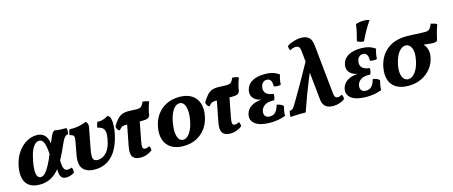

<svg xmlns="http://www.w3.org/2000/svg" viewBox="-45 -1295 4436 1879"><g transform="rotate(-15 2173.0 -356.0)"><path d="M183.8 9Q117.5 9 78.4 -19.2Q39.3 -47.4 27.2 -98.8Q15.1 -150.1 29 -220.3Q45 -298.5 83.1 -353.4Q121.1 -408.4 172 -437.7Q223 -467 275.9 -467Q318.2 -467 345.7 -446.4Q373.1 -425.7 386.1 -380.4Q399.1 -335 396.5 -258.6L352.5 -246.6Q349.6 -310.6 340.6 -345.6Q331.6 -380.6 317.9 -394.3Q304.2 -407.9 285.9 -407.9Q268.1 -407.9 248.2 -393.3Q228.3 -378.6 210.4 -340.8Q192.5 -302.9 178.5 -232.6Q167.1 -173.5 167.8 -134.8Q168.5 -96.1 180.2 -77.8Q191.9 -59.4 212 -59.4Q232.6 -59.4 254.6 -80.4Q276.7 -101.4 302.4 -148.3Q328 -195.2 359.9 -274.1Q385.1 -334.4 399.7 -370.8Q414.2 -407.3 423.7 -426.5Q433.2 -445.8 440.9 -454.1Q448.7 -462.4 459.8 -467Q480.1 -461 513.9 -459.5Q547.8 -458 577.5 -458Q582.1 -446.3 581.8 -429.9Q581.6 -413.4 579.1 -397.2Q564.1 -395.2 553.4 -388.3Q542.7 -381.3 532.5 -365.7Q522.3 -350.1 509.7 -322.5Q497.1 -295 477.9 -252.2Q451.3 -193.7 422.3 -145.7Q393.2 -97.8 358.7 -63.3Q324.1 -28.8 281 -9.9Q238 9 183.8 9ZM451.6 9Q422 9 406.7 -7.8Q391.5 -24.5 387.5 -55Q383.4 -85.4 386.8 -125.6L435.3 -188.4Q434.8 -132.7 441.1 -105.6Q447.4 -78.5 458.4 -70.4Q469.4 -62.2 482.4 -62.2Q495.9 -62.2 507.5 -65.5Q519 -68.7 527.5 -71.1Q539.5 -51.5 533.9 -16.3Q515.2 -4.4 492.7 2.3Q470.1 9 451.6 9Z M742.2 5.6Q661.2 5.6 624.1 -38.5Q587 -82.5 604.6 -178.4L627.3 -301.8Q632.8 -330.5 632.6 -346.6Q632.3 -362.7 622.6 -370.7Q612.9 -378.7 588 -383.3Q589.6 -397.4 593.4 -411.7Q597.2 -426 604.8 -439.1Q659.8 -436 705.1 -446.5Q750.5 -457 772.5 -467.5Q786.1 -460.3 791.6 -445.7Q797.2 -431.1 792.6 -407L751.3 -191.4Q742.3 -145.4 745.1 -120.8Q747.9 -96.1 760.3 -86.8Q772.8 -77.4 791.6 -77.4Q844.5 -77.4 883.6 -120.1Q922.6 -162.9 938 -250Q945.9 -294.6 942 -321.4Q938 -348.2 920.3 -362.7Q902.5 -377.2 869.9 -383.3Q871.4 -397.4 875.2 -411.9Q879 -426.4 886.6 -439.1Q920.6 -436 950.9 -447.3Q981.3 -458.6 995.7 -469Q1008.4 -462.9 1015.8 -454Q1023.1 -445.2 1026 -424.3Q1030.3 -408.9 1030.3 -386.4Q1030.3 -363.9 1028.1 -337.5Q1025.9 -311 1019.9 -283.3Q991.3 -141.8 921.1 -68.1Q850.9 5.6 742.2 5.6Z M1073.9 -300.6Q1059.6 -307.9 1052.3 -321.4Q1045 -334.9 1045.1 -349.3Q1070.3 -392.5 1093.1 -416.8Q1116 -441.1 1141.3 -451Q1166.6 -461 1198.9 -461Q1221.9 -461 1246.5 -459.5Q1271.1 -458 1290.4 -458Q1320.7 -458 1334.3 -468.9Q1347.8 -479.9 1363.8 -515.3Q1380 -514.3 1398.3 -510.2Q1416.6 -506.2 1426.7 -499.6Q1414.1 -468.9 1404.4 -433.1Q1394.7 -397.2 1390.8 -365.5Q1380.5 -347.1 1364.4 -340.8Q1348.4 -334.6 1305.9 -334.6Q1281.4 -334.6 1251.8 -335.6Q1222.2 -336.6 1194.4 -337.1Q1166.6 -337.6 1145.6 -337.6Q1129 -337.6 1118.7 -335.1Q1108.4 -332.6 1098.9 -324.9Q1089.4 -317.1 1073.9 -300.6ZM1204.6 9Q1149.7 9 1127.5 -21.9Q1105.3 -52.8 1118.4 -123L1163.5 -356H1291.1L1249.5 -139.3Q1240.9 -94.6 1246.6 -79.4Q1252.3 -64.2 1271.2 -64.2Q1292.2 -64.2 1313.1 -78Q1325.6 -60.3 1324.6 -32.8Q1303.5 -15.3 1271.6 -3.1Q1239.7 9 1204.6 9Z M1640.5 9Q1564.9 9 1516.9 -21.7Q1469 -52.4 1450.5 -106.4Q1432 -160.4 1444 -230Q1456.4 -303.6 1494 -356.4Q1531.7 -409.1 1589.7 -438Q1647.8 -467 1721.4 -467Q1795.5 -467 1843.2 -437.5Q1890.9 -408 1910.4 -355.5Q1929.9 -302.9 1918.4 -232.3Q1906.9 -159.2 1869.1 -104.7Q1831.2 -50.3 1773.2 -20.6Q1715.1 9 1640.5 9ZM1652.5 -51.5Q1677.8 -51.5 1700.4 -72.6Q1722.9 -93.7 1740.6 -132.8Q1758.2 -171.9 1767.2 -225.9Q1780.5 -305.8 1764.6 -356.1Q1748.7 -406.5 1707.4 -406.5Q1668.6 -406.5 1639.1 -360.4Q1609.7 -314.3 1596.3 -239Q1586.8 -181.5 1590.6 -139.4Q1594.3 -97.3 1610.5 -74.4Q1626.7 -51.5 1652.5 -51.5Z M1982.9 -300.6Q1968.6 -307.9 1961.3 -321.4Q1954 -334.9 1954.1 -349.3Q1979.3 -392.5 2002.1 -416.8Q2025 -441.1 2050.3 -451Q2075.6 -461 2107.9 -461Q2130.9 -461 2155.5 -459.5Q2180.1 -458 2199.4 -458Q2229.7 -458 2243.3 -468.9Q2256.8 -479.9 2272.8 -515.3Q2289 -514.3 2307.3 -510.2Q2325.6 -506.2 2335.7 -499.6Q2323.1 -468.9 2313.4 -433.1Q2303.7 -397.2 2299.8 -365.5Q2289.5 -347.1 2273.4 -340.8Q2257.4 -334.6 2214.9 -334.6Q2190.4 -334.6 2160.8 -335.6Q2131.2 -336.6 2103.4 -337.1Q2075.6 -337.6 2054.6 -337.6Q2038 -337.6 2027.7 -335.1Q2017.4 -332.6 2007.9 -324.9Q1998.4 -317.1 1982.9 -300.6ZM2113.6 9Q2058.7 9 2036.5 -21.9Q2014.3 -52.8 2027.4 -123L2072.5 -356H2200.1L2158.5 -139.3Q2149.9 -94.6 2155.6 -79.4Q2161.3 -64.2 2180.2 -64.2Q2201.2 -64.2 2222.1 -78Q2234.6 -60.3 2233.6 -32.8Q2212.5 -15.3 2180.6 -3.1Q2148.7 9 2113.6 9Z M2519.3 7.5Q2418 7.5 2368.4 -29.5Q2318.9 -66.5 2333.5 -128.5Q2345.5 -178.9 2394.2 -207Q2442.8 -235.2 2533.7 -235.2L2538.3 -230.2Q2459.3 -230.2 2422.1 -265.9Q2384.9 -301.5 2397.5 -357Q2410 -411.5 2460.2 -439Q2510.4 -466.5 2587.2 -466.5Q2631.8 -466.5 2666.4 -456.5Q2700.9 -446.5 2731.7 -423.9Q2723.6 -401 2718.9 -376.4Q2714.1 -351.9 2713.2 -324.8Q2700.1 -320.2 2679.8 -320.2Q2659.5 -320.3 2642.8 -326.8Q2643.9 -368.2 2631.5 -387.8Q2619.1 -407.5 2591.8 -407.5Q2568.2 -407.5 2552.6 -392.4Q2537.1 -377.3 2531.6 -349Q2524.6 -311.1 2547.1 -286.6Q2569.5 -262.1 2622.5 -257.2Q2624.5 -241.9 2621.2 -225Q2617.9 -208 2610.9 -194.4Q2547.5 -198.5 2515.2 -176.6Q2482.9 -154.8 2476.4 -118.6Q2471 -88.9 2485.5 -70.8Q2500 -52.6 2532.1 -52.6Q2567.8 -52.6 2589 -75.6Q2610.2 -98.6 2623 -145.9Q2640.7 -144.4 2660 -136.5Q2679.3 -128.6 2688.8 -115.9Q2683.3 -95.5 2679.1 -69.9Q2674.9 -44.4 2674.4 -19.4Q2636.5 -5 2596.9 1.3Q2557.3 7.5 2519.3 7.5Z M3157.9 9Q3123.8 9 3102.8 0.1Q3081.8 -8.7 3070.2 -23.1Q3058.7 -37.4 3053.5 -54.2Q3048.2 -70.9 3046.8 -87.2L2994.9 -592.1Q2993.9 -602.1 2990.7 -614.4Q2987.5 -626.7 2978.5 -635.7Q2969.5 -644.8 2949.4 -644.8Q2937.5 -644.8 2921.6 -640.3Q2905.6 -635.9 2890.2 -626Q2884.7 -635.1 2881.4 -647.1Q2878.2 -659.1 2879.3 -672.7Q2906.4 -692.7 2945.9 -704.8Q2985.3 -717 3021.5 -717Q3059.4 -717 3081.4 -705.4Q3103.3 -693.9 3114.2 -676.3Q3125 -658.6 3128.8 -639.7Q3132.6 -620.9 3134.1 -606.2L3185.4 -104Q3186.9 -93.3 3190.3 -83.6Q3193.8 -73.8 3201.8 -68Q3209.8 -62.2 3222.9 -62.2Q3231.9 -62.2 3242 -65.7Q3252.2 -69.1 3265.2 -77Q3270.6 -66.9 3273.4 -56.2Q3276.2 -45.5 3275.1 -29.3Q3252.5 -11.8 3222 -1.4Q3191.6 9 3157.9 9ZM2724.6 4.5Q2722.6 -10.2 2725.1 -26.4Q2727.6 -42.5 2731.7 -55.2Q2751.4 -56.7 2761.2 -64.5Q2771 -72.3 2783.4 -92.7Q2791.9 -106.2 2809 -134.6Q2826 -162.9 2854 -211.4Q2882 -259.9 2923.3 -332.9Q2964.6 -405.8 3021.6 -508.6L3056.8 -458.2Q3021.6 -376.1 2992.5 -304.9Q2963.4 -233.7 2936 -160.9Q2908.6 -88.2 2878.6 0Q2850.8 0 2812.1 0.5Q2773.3 1 2724.6 4.5Z M3493.3 7.5Q3392 7.5 3342.4 -29.5Q3292.9 -66.5 3307.5 -128.5Q3319.5 -178.9 3368.2 -207Q3416.8 -235.2 3507.7 -235.2L3512.3 -230.2Q3433.3 -230.2 3396.1 -265.9Q3358.9 -301.5 3371.5 -357Q3384 -411.5 3434.2 -439Q3484.4 -466.5 3561.2 -466.5Q3605.8 -466.5 3640.4 -456.5Q3674.9 -446.5 3705.7 -423.9Q3697.6 -401 3692.9 -376.4Q3688.1 -351.9 3687.2 -324.8Q3674.1 -320.2 3653.8 -320.2Q3633.5 -320.3 3616.8 -326.8Q3617.9 -368.2 3605.5 -387.8Q3593.1 -407.5 3565.8 -407.5Q3542.2 -407.5 3526.6 -392.4Q3511.1 -377.3 3505.6 -349Q3498.6 -311.1 3521.1 -286.6Q3543.5 -262.1 3596.5 -257.2Q3598.5 -241.9 3595.2 -225Q3591.9 -208 3584.9 -194.4Q3521.5 -198.5 3489.2 -176.6Q3456.9 -154.8 3450.4 -118.6Q3445 -88.9 3459.5 -70.8Q3474 -52.6 3506.1 -52.6Q3541.8 -52.6 3563 -75.6Q3584.2 -98.6 3597 -145.9Q3614.7 -144.4 3634 -136.5Q3653.3 -128.6 3662.8 -115.9Q3657.3 -95.5 3653.1 -69.9Q3648.9 -44.4 3648.4 -19.4Q3610.5 -5 3570.9 1.3Q3531.3 7.5 3493.3 7.5ZM3609.8 -524.1Q3571.6 -525 3542.5 -542.8Q3555.5 -590.6 3564.5 -631.2Q3573.6 -671.9 3577.6 -708Q3619.9 -721 3659.3 -721Q3693.2 -721 3715.5 -710.9Q3686.3 -668.7 3658.7 -619.3Q3631.2 -569.8 3609.8 -524.1Z M3919.2 9Q3843.7 9 3795.7 -20.7Q3747.7 -50.5 3730.1 -105.2Q3712.5 -160 3728 -235.6Q3751.1 -345.4 3827.9 -405.2Q3904.7 -465 4026.5 -465Q4050.6 -465 4081 -463.3Q4111.3 -461.5 4145.8 -459.8Q4180.4 -458 4215.7 -458Q4243 -458 4259.6 -476.2Q4276.1 -494.4 4284.1 -522.4Q4299.8 -518.9 4317 -514.3Q4334.2 -509.7 4345.9 -501.1Q4332.3 -464.9 4321.5 -426.3Q4310.7 -387.7 4302.2 -346.7Q4295.2 -338.1 4283.9 -335.6Q4272.6 -333.1 4260.5 -333.1Q4234 -333.1 4208.4 -337.4Q4182.9 -341.7 4141.3 -342.7L4135.4 -369.1Q4156.3 -354.6 4173.8 -331.6Q4191.4 -308.6 4199.1 -276.1Q4206.9 -243.6 4197.4 -199.1Q4185.9 -142.7 4148.5 -95.3Q4111.2 -47.9 4053.2 -19.4Q3995.2 9 3919.2 9ZM3933.3 -54.1Q3974.1 -54.1 4007 -98.7Q4040 -143.3 4053.9 -218.9Q4068.4 -298.3 4048.4 -339.2Q4028.5 -380.1 3991.5 -380.1Q3963.6 -380.1 3939.6 -358.6Q3915.5 -337.2 3897.9 -299.8Q3880.3 -262.4 3870.9 -214.2Q3861.4 -160.7 3867.9 -124.9Q3874.4 -89.2 3892.3 -71.7Q3910.2 -54.1 3933.3 -54.1Z"/></g></svg>

Font: Vollkorn
Style: Italic
Weight: 400
Italic angle: -11°
Designer: Friedrich Althausen
Foundry: Friedrich Althausen
Version: Version 5.001